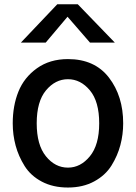

<svg xmlns="http://www.w3.org/2000/svg" viewBox="-20 -838 619 876"><path d="M75.2 -643.6 241.2 -818.4H335L503.9 -643.6H390.6L288.1 -761.7L188.5 -643.6ZM147.5 -275.4Q147.5 -176.8 189.5 -125Q231.4 -73.2 290 -73.2Q347.7 -73.2 390.1 -125Q432.6 -176.8 432.6 -275.4Q432.6 -375 390.1 -425.8Q347.7 -476.6 290 -476.6Q232.4 -476.6 189.9 -425.8Q147.5 -375 147.5 -275.4ZM38.1 -275.4Q38.1 -355.5 64 -419.9Q89.8 -484.4 148.4 -526.4Q207 -568.4 290 -568.4Q412.1 -568.4 477.1 -483.9Q542 -399.4 542 -275.4Q542 -224.6 529.3 -176.3Q516.6 -127.9 488.8 -83Q460.9 -38.1 409.7 -10.3Q358.4 17.6 290 17.6Q221.7 17.6 170.9 -9.3Q120.1 -36.1 92.3 -80.6Q64.5 -125 51.3 -173.8Q38.1 -222.7 38.1 -275.4Z"/></svg>

Font: Gothic A1 SemiBold
Style: Regular
Weight: 600
Version: Version 2.50